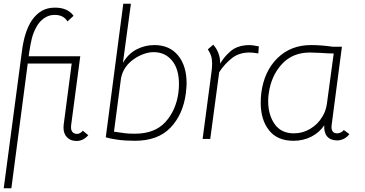

<svg xmlns="http://www.w3.org/2000/svg" viewBox="-26 -747 1960 1031"><path d="M145 -638Q169 -672 199 -689Q229 -706 269 -706Q338 -706 369 -662L336 -632Q316 -667 267 -667Q236 -667 210.5 -649Q185 -631 170 -603Q153 -573 145 -540.5Q137 -508 131 -467L128 -445H405L356 -75Q353 -51 362 -39.5Q371 -28 387 -28Q404 -28 419 -45L448 -21Q421 10 385 10Q353 10 334 -9.5Q315 -29 315 -62Q315 -73 316 -78L359 -406H123L35 264H-6L91 -466Q104 -576 145 -638Z M604 3Q566 -2 542 -10L636 -727H677L634 -409Q662 -458 707 -481.5Q752 -505 803 -505Q884 -505 930 -449.5Q976 -394 976 -299Q976 -282 972 -246Q957 -132 889.5 -61.5Q822 9 698 9Q648 9 604 3ZM932 -249Q935 -275 935 -296Q935 -377 897.5 -422Q860 -467 799 -467Q773 -467 745.5 -457Q718 -447 695 -431Q637 -392 624 -328L586 -40L642 -32Q660 -29 698 -29Q805 -29 862 -91.5Q919 -154 932 -249Z M1364 -498 1361 -460Q1333 -465 1314 -465Q1259 -465 1221 -436Q1204 -423 1184.5 -402.5Q1165 -382 1151 -359L1103 -1H1062L1110 -363Q1113 -387 1113 -405Q1113 -430 1107.5 -447Q1102 -464 1090 -482L1119 -507Q1138 -486 1147.5 -459.5Q1157 -433 1156 -405Q1172 -432 1192 -453Q1212 -474 1230 -485Q1265 -505 1314 -505Q1328 -505 1364 -498Z M1850 -27Q1838 -10 1820 -1.5Q1802 7 1785 7Q1749 7 1731 -14Q1713 -35 1715 -74Q1689 -35 1645.5 -13Q1602 9 1550 9Q1463 9 1418.5 -47.5Q1374 -104 1374 -195Q1374 -220 1377 -247Q1392 -364 1463.5 -434.5Q1535 -505 1644 -505Q1698 -505 1761 -496H1810L1755 -77Q1754 -73 1754 -65Q1754 -31 1785 -31Q1795 -31 1805.5 -36.5Q1816 -42 1820 -49ZM1766 -460Q1750 -459 1695 -463L1638 -465Q1545 -465 1487.5 -402.5Q1430 -340 1417 -245Q1414 -224 1414 -204Q1414 -130 1449 -80.5Q1484 -31 1552 -31Q1600 -31 1640.5 -55.5Q1681 -80 1704 -119Q1723 -148 1729 -187Z"/></svg>

Font: Bellota Light
Style: Italic
Weight: 300
Italic angle: -7.5°
Designer: Kemie Guaida
Foundry: Kemie Guaida
Version: Version 4.001